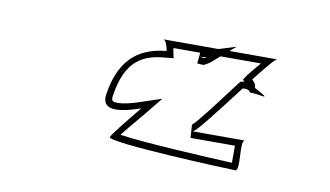

<svg xmlns="http://www.w3.org/2000/svg" viewBox="-42 -671 725 422"><g transform="rotate(10 321.0 -460.0)"><path d="M193 -442C187 -404 224 -407 274 -424C243 -386 218 -355 217 -350C215 -337 488 -326 501 -326C514 -326 498 -394 511 -394H394C401 -394 446 -454 486 -506C495 -507 501 -505 503 -500C529 -500 558 -487 512 -512C513 -518 509 -524 503 -529C527 -559 545 -582 550 -582H295C301 -582 305 -570 307 -558C255 -553 206 -529 193 -442ZM208 -442C220 -521 258 -539 305 -543L325 -545L321 -563V-567H516C507 -557 500 -548 491 -537L483 -525L487 -521L479 -520L474 -514C440 -469 402 -418 390 -408L392 -379H491V-341C443 -343 289 -351 239 -359C249 -372 267 -393 286 -416L316 -453L271 -438C251 -431 233 -427 222 -427C208 -427 206 -429 208 -442ZM381 -573 378 -543C379 -543 382 -542 389 -542H393C396 -544 404 -548 405 -549L457 -594L393 -574C391 -574 387 -574 381 -573ZM381 -558C388 -559 393 -559 396 -560C395 -559 393 -558 391 -557C387 -557 385 -558 381 -558Z"/></g></svg>

Font: Ampere
Style: OuLnIta
Weight: 400
Version: Version 1